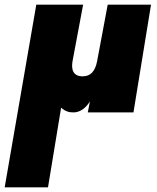

<svg xmlns="http://www.w3.org/2000/svg" viewBox="-55 -480 672 820"><path d="M300 -460H100L-35 320H150L206 -20C227 -2 242 0 260 0C285 0 311 -17 329 -47L320 0H515L590 -460H405L360 -220C352 -177 333 -154 298 -154C258 -154 248 -182 255 -220Z"/></svg>

Font: Jost* Black
Style: Italic
Weight: 900
Italic angle: -10°
Version: Version 3.7